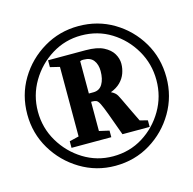

<svg xmlns="http://www.w3.org/2000/svg" viewBox="-79 -778 653 648"><g transform="rotate(-15 247.5 -454.0)"><path d="M248 -210Q182 -210 126.5 -243.5Q71 -277 38 -332.5Q5 -388 5 -454Q5 -522 38 -577Q71 -632 126.5 -665Q182 -698 248 -698Q316 -698 371 -665Q426 -632 458.5 -577Q491 -522 491 -454Q491 -388 458.5 -332.5Q426 -277 371 -243.5Q316 -210 248 -210ZM249 -243Q307 -243 353.5 -272Q400 -301 428 -349Q456 -397 456 -454Q456 -511 428 -559Q400 -607 353.5 -636Q307 -665 249 -665Q193 -665 146 -636Q99 -607 70.5 -559Q42 -511 42 -454Q42 -397 70.5 -349Q99 -301 146 -272Q193 -243 249 -243ZM120 -307V-330L153 -338V-581L120 -589V-613H251Q291 -613 313.5 -601.5Q336 -590 346 -573Q356 -556 356 -538Q356 -521 350 -504.5Q344 -488 331 -475Q318 -462 297 -454Q312 -447 318 -436Q324 -425 338 -395Q343 -385 349.5 -371Q356 -357 366 -337L393 -330V-307H298Q280 -357 270 -384Q260 -411 254 -423Q248 -435 242.5 -437.5Q237 -440 229 -440H224V-338L259 -330V-307ZM224 -469H240Q261 -469 271.5 -486.5Q282 -504 282 -532Q282 -555 271 -569.5Q260 -584 237 -584Q235 -584 232 -584Q229 -584 224 -582Z"/></g></svg>

Font: Manuale
Style: Italic
Weight: 400
Italic angle: -11°
Designer: Eduardo Tunni / Pablo Cosgaya
Foundry: Eduardo Tunni / Pablo Cosgaya
Version: Version 1.002